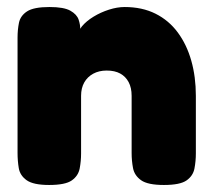

<svg xmlns="http://www.w3.org/2000/svg" viewBox="-20 -519 606 547"><path d="M120 8Q75 8 56 -5.5Q37 -19 33.5 -40Q30 -61 30 -83V-412Q30 -434 34 -454Q38 -474 57 -486.5Q76 -499 121 -499Q162 -499 180.5 -488.5Q199 -478 204 -463Q209 -448 208.5 -435.5Q208 -423 210 -420L202 -414Q201 -429 213.5 -444Q226 -459 246.5 -471.5Q267 -484 290.5 -491.5Q314 -499 335 -499Q385 -499 423 -480Q461 -461 486.5 -426.5Q512 -392 525 -346Q538 -300 538 -246V-82Q538 -60 534 -39Q530 -18 511.5 -5Q493 8 447 8Q401 8 382 -5.5Q363 -19 359 -40Q355 -61 355 -83V-246Q355 -269 346.5 -285Q338 -301 322.5 -309.5Q307 -318 284 -318Q262 -318 245.5 -309Q229 -300 220 -284Q211 -268 211 -246V-82Q211 -60 207 -39Q203 -18 184.5 -5Q166 8 120 8Z"/></svg>

Font: Fredoka
Style: Bold
Weight: 700
Designer: Ben Nathan
Foundry: Milena B. Brandão, Ben Nathan
Version: Version 2.001